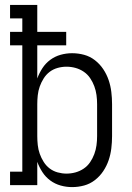

<svg xmlns="http://www.w3.org/2000/svg" viewBox="-20 -755 540 783"><path d="M274 8Q250 8 227 1.5Q204 -5 185 -19Q166 -33 153 -53Q140 -73 132 -95V0H21V-55H71V-570H21V-625H71V-680H21V-735H132V-625H250V-570H132V-435Q140 -457 153 -477Q166 -497 185 -511Q204 -525 227 -531.5Q250 -538 274 -538Q299 -538 323 -531.5Q347 -525 367 -509.5Q387 -494 401 -473Q415 -452 423 -428.5Q431 -405 434 -380Q437 -355 437 -330V-200Q437 -175 434 -150Q431 -125 423 -101.5Q415 -78 401 -57Q387 -36 367 -20.5Q347 -5 323 1.5Q299 8 274 8ZM251 -47Q270 -47 288 -52Q306 -57 321.5 -67.5Q337 -78 347.5 -93.5Q358 -109 364.5 -126.5Q371 -144 373.5 -162.5Q376 -181 376 -200V-330Q376 -349 373.5 -367.5Q371 -386 364.5 -403.5Q358 -421 347.5 -436.5Q337 -452 321.5 -462.5Q306 -473 288 -478Q270 -483 251 -483Q233 -483 215 -478Q197 -473 182.5 -462Q168 -451 158 -435Q148 -419 142 -402Q136 -385 134 -366.5Q132 -348 132 -330V-200Q132 -182 134 -163.5Q136 -145 142 -128Q148 -111 158 -95Q168 -79 182.5 -68Q197 -57 215 -52Q233 -47 251 -47Z"/></svg>

Font: Iosevka Slab Light
Style: Regular
Weight: 300
Monospace: yes
Designer: Belleve Invis
Foundry: Belleve Invis
Version: Version 11.1.0; ttfautohint (v1.8.3)